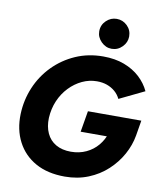

<svg xmlns="http://www.w3.org/2000/svg" viewBox="-100 -1020 938 1112"><g transform="rotate(10 369.0 -464.0)"><path d="M357 12Q256 12 185 -27.5Q114 -67 77 -138Q40 -209 43 -301Q46 -384 77.5 -458.5Q109 -533 165 -590Q221 -647 295 -679.5Q369 -712 457 -712Q527 -712 581 -691.5Q635 -671 673 -636Q711 -601 732 -556L585 -485Q573 -510 552.5 -527.5Q532 -545 505.5 -554.5Q479 -564 446 -564Q401 -564 359.5 -544.5Q318 -525 284.5 -490Q251 -455 231 -408.5Q211 -362 208 -307Q206 -256 224 -217Q242 -178 278.5 -157Q315 -136 367 -136Q416 -136 456.5 -155Q497 -174 524.5 -207Q552 -240 565 -281L723 -294Q713 -236 683 -181.5Q653 -127 605.5 -83Q558 -39 495 -13.5Q432 12 357 12ZM403 -260 424 -384H738L723 -294L628 -260ZM496 -764Q461 -764 434.5 -790.5Q408 -817 408 -852Q408 -889 434.5 -914.5Q461 -940 496 -940Q532 -940 558 -914.5Q584 -889 584 -852Q584 -817 558 -790.5Q532 -764 496 -764Z"/></g></svg>

Font: Figtree ExtraBold
Style: Italic
Weight: 800
Italic angle: -9.5°
Foundry: Erik Kennedy
Version: Version 2.001;gftools[0.9.30]